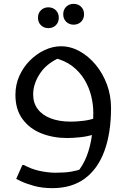

<svg xmlns="http://www.w3.org/2000/svg" viewBox="-20 -716 656 996"><path d="M252 260Q198 260 155.5 248Q113 236 88.5 224Q64 212 64 212L96 140H104Q142 161 185.5 170.5Q229 180 268 180Q317 180 349 174.5Q381 169 412 158L376 184Q411 143 430 93.5Q449 44 456.5 -12.5Q464 -69 464 -132Q464 -174 453 -218.5Q442 -263 418 -303Q394 -343 355 -373Q316 -403 259 -416L317 -428Q231 -397 191.5 -340.5Q152 -284 152 -226Q152 -182 175.5 -150.5Q199 -119 243 -102Q287 -85 348 -85Q374 -85 410 -89Q446 -93 479 -105L471 -20Q435 -8 396 -4Q357 0 328 0Q256 0 195 -24Q134 -48 97 -98Q60 -148 60 -224Q60 -277 80.5 -322.5Q101 -368 135.5 -402.5Q170 -437 212 -456.5Q254 -476 296 -476Q346 -476 392.5 -450.5Q439 -425 476 -380.5Q513 -336 534.5 -278.5Q556 -221 556 -156Q556 -26 521.5 67.5Q487 161 419.5 210.5Q352 260 252 260ZM362 -588Q339 -588 323.5 -603Q308 -618 308 -642Q308 -666 323.5 -681Q339 -696 362 -696Q385 -696 400.5 -681Q416 -666 416 -642Q416 -618 400.5 -603Q385 -588 362 -588ZM231 -570Q208 -570 192.5 -585Q177 -600 177 -624Q177 -648 192.5 -663Q208 -678 231 -678Q254 -678 269.5 -663Q285 -648 285 -624Q285 -600 269.5 -585Q254 -570 231 -570Z"/></svg>

Font: Kufam
Style: Italic
Weight: 400
Italic angle: -11°
Designer: Artur Schmal
Foundry: Original Type
Version: Version 1.301; ttfautohint (v1.8.3)